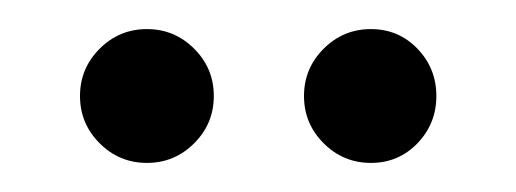

<svg xmlns="http://www.w3.org/2000/svg" viewBox="-20 -735 355 132"><path d="M35 -669Q35 -688 48.5 -701.5Q62 -715 81 -715Q100 -715 113.5 -701.5Q127 -688 127 -669Q127 -650 113.5 -636.5Q100 -623 81 -623Q62 -623 48.5 -636.5Q35 -650 35 -669ZM189 -669Q189 -688 202.5 -701.5Q216 -715 235 -715Q254 -715 267 -701.5Q280 -688 280 -669Q280 -650 267 -636.5Q254 -623 235 -623Q216 -623 202.5 -636.5Q189 -650 189 -669Z"/></svg>

Font: Poppins-tnum Light
Style: Regular
Weight: 300
Designer: Ninad Kale (Devanagari), Jonny Pinhorn (Latin)
Foundry: Indian Type Foundry
Version: Version 4.004